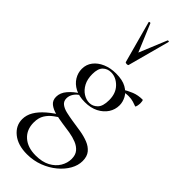

<svg xmlns="http://www.w3.org/2000/svg" viewBox="-323 -763 1078 1078"><g transform="rotate(45 216.5 -224.0)"><path d="M173.2 282Q101 282 57.9 247.3Q14.8 212.6 14.8 161.4Q14.8 129.2 32.3 99.1Q49.8 69 84.1 39.4Q118.4 9.8 168.4 -19.6L178.4 -8.6Q153.2 7 129 24.5Q104.8 42 89.3 66.7Q73.8 91.4 73.8 128.6Q73.8 185.6 111.2 219Q148.6 252.4 212.6 252.4Q264.4 252.4 299.2 233.7Q334 215 351.8 185.1Q369.6 155.2 369.6 122.8Q369.6 91.2 353.7 72.3Q337.8 53.4 311.7 42.9Q285.6 32.4 254.4 27.2Q223.2 22 191.8 18Q160.8 13.6 130.7 6.1Q100.6 -1.4 80.6 -17.2Q60.6 -33 60.6 -62Q60.6 -94.4 85.3 -123Q110 -151.6 143.6 -171.8L151 -165Q131.2 -153.4 119.5 -135.4Q107.8 -117.4 107.8 -97.2Q107.8 -74.2 124.5 -61.3Q141.2 -48.4 167.4 -42.4Q193.6 -36.4 221.6 -32Q256.8 -27 291.9 -21.2Q327 -15.4 356.3 -3.8Q385.6 7.8 403.6 29.4Q421.6 51 421.6 87.6Q421.6 122.2 402.4 156.3Q383.2 190.4 349 218.9Q314.8 247.4 269.6 264.7Q224.4 282 173.2 282ZM195.6 -154.6Q149.4 -154.6 117.5 -171.4Q85.6 -188.2 68.7 -215.9Q51.8 -243.6 51.8 -275.2Q51.8 -310 72.1 -336.4Q92.4 -362.8 127.6 -377.9Q162.8 -393 207 -393Q258 -393 288.8 -375.7Q319.6 -358.4 333.3 -332.5Q347 -306.6 347 -280.4Q347 -246.2 328.5 -217.8Q310 -189.4 276.1 -172Q242.2 -154.6 195.6 -154.6ZM217 -169.4Q243.6 -169.4 264.3 -189.9Q285 -210.4 285 -259.6Q285 -313.8 253.3 -345.9Q221.6 -378 182 -378Q153.6 -378 134 -359.1Q114.4 -340.2 114.4 -295.8Q114.4 -255.6 129.4 -227.6Q144.4 -199.6 168 -184.5Q191.6 -169.4 217 -169.4ZM290.2 -317.8 290.6 -351.4Q321 -370.8 350.7 -382.6Q380.4 -394.4 415.8 -394.4Q418.4 -394.4 419.9 -387.2Q421.4 -380 421.4 -372Q421.4 -361.2 418.6 -348.6Q415.8 -336 412 -338.2Q401.8 -342.2 384.8 -347.5Q367.8 -352.8 345.8 -352.8Q333.2 -352.8 321.6 -350.9Q310 -349 298.6 -345.6ZM131.8 -726Q130.8 -729 136.3 -730Q141.8 -731 142.8 -729L211.8 -564L279.8 -729Q281 -731 286.4 -730Q291.8 -729 289.8 -726L222.8 -477Q221.8 -472 211.8 -472Q201.8 -472 199.8 -477Z"/></g></svg>

Font: Cormorant Light
Style: Regular
Weight: 300
Designer: Christian Thalmann (Catharsis Fonts)
Foundry: Catharsis Fonts
Version: Version 4.000